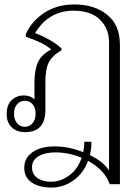

<svg xmlns="http://www.w3.org/2000/svg" viewBox="-20 -584 626 863"><path d="M519 -383V244H473Q451 180 376 139Q355 195 310 227Q265 259 211 259Q157 259 123 236.5Q89 214 89 170Q89 126 126 100Q163 74 226 74Q289 74 354 100Q359 77 359 53H391Q391 88 384 113Q445 143 470 182V-395Q470 -455 429.5 -495.5Q389 -536 310 -536Q255 -536 211 -510.5Q167 -485 138 -435Q169 -424 204 -404Q239 -384 257 -365V-359Q213 -332 198.5 -302Q184 -272 184 -214V-90Q184 10 93 10Q56 10 33 -11.5Q10 -33 10 -71Q10 -113 32.5 -134Q55 -155 86 -155Q117 -155 135 -137V-215Q135 -267 149.5 -302Q164 -337 210 -362Q190 -379 163 -392Q136 -405 96 -419V-431Q123 -490 180 -527Q237 -564 314 -564Q404 -564 461.5 -518Q519 -472 519 -383ZM140 -73Q140 -100 126.5 -115.5Q113 -131 92 -131Q71 -131 57 -115.5Q43 -100 43 -73Q43 -46 57 -30Q71 -14 92 -14Q112 -14 126 -30Q140 -46 140 -73ZM347 125Q289 101 229 101Q183 101 153.5 118Q124 135 124 168Q124 200 148.5 216.5Q173 233 210 233Q252 233 291 204.5Q330 176 347 125Z"/></svg>

Font: Trirong ExtraLight
Style: Regular
Weight: 275
Designer: Katatrad Team
Foundry: CadsonDemak
Version: Version 1.001